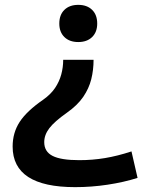

<svg xmlns="http://www.w3.org/2000/svg" viewBox="-20 -550 621 790"><path d="M365 -304Q365 -262 355.5 -224Q346 -186 322.5 -151.5Q299 -117 255 -86Q204 -50 183 -22.5Q162 5 162 35Q162 74 196.5 91.5Q231 109 306 109Q360 109 411.5 100.5Q463 92 521 73L546 182Q489 200 422.5 210Q356 220 289 220Q32 220 32 53Q32 -4 61 -48.5Q90 -93 158 -140Q189 -162 206.5 -188Q224 -214 232 -243.5Q240 -273 240 -304ZM302 -530Q338 -530 359 -509.5Q380 -489 380 -453Q380 -418 359 -397.5Q338 -377 302 -377Q266 -377 245 -397.5Q224 -418 224 -453Q224 -489 245 -509.5Q266 -530 302 -530Z"/></svg>

Font: M PLUS 2 Thin SemiBold
Style: Regular
Weight: 600
Version: Version 1.001